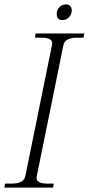

<svg xmlns="http://www.w3.org/2000/svg" viewBox="-30 -852 403 872"><path d="M228 -786V-796Q231 -812 242.5 -822Q254 -832 269 -832Q281 -832 288.5 -825Q296 -818 296 -805Q296 -799 295 -796Q291 -780 280 -770.5Q269 -761 254 -761Q228 -761 228 -786ZM-7 -18H20Q49 -18 65 -26Q81 -34 85 -52L206 -647Q210 -665 197.5 -673Q185 -681 156 -681H129L132 -700H353L349 -681H323Q294 -681 278 -673Q262 -665 258 -647L137 -52Q136 -49 136 -44Q136 -18 187 -18H214L211 0H-10Z"/></svg>

Font: Taviraj ExtraLight
Style: Italic
Weight: 275
Italic angle: -12°
Designer: Katatrad Team
Foundry: CadsonDemak
Version: Version 1.001